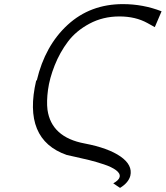

<svg xmlns="http://www.w3.org/2000/svg" viewBox="-20 -729 806 934"><path d="M156 -337 159 -338Q199 -507 309 -608Q419 -709 578 -709Q676 -709 766 -674L733 -597L697 -617Q639 -649 561 -649Q481 -649 415.5 -614Q350 -579 310.5 -526.5Q271 -474 246 -411Q221 -348 213.5 -292Q206 -236 211 -195Q230 -61 392 -31Q507 -9 566.5 32.5Q626 74 614 126Q605 160 564 185L531 163Q559 147 562 132Q566 115 544.5 99Q523 83 485 70.5Q447 58 413 49.5Q379 41 343.5 33.5Q308 26 305 25Q89 -50 156 -337Z"/></svg>

Font: Coval
Style: ExtraLight Italic
Weight: 200
Foundry: Context Ltd
Version: Version 001.000